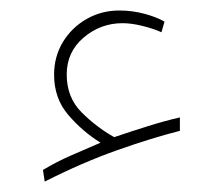

<svg xmlns="http://www.w3.org/2000/svg" viewBox="-20 -326 415 371"><path d="M108.9 -182.1Q108.9 -137.7 137.7 -108.9Q166.5 -80.1 200.7 -61Q229.5 -70.8 264.4 -81.8Q299.3 -92.8 327.6 -99.1V-73.2Q273.9 -59.6 206.8 -35.9Q139.6 -12.2 66.4 24.9L63 2.4Q89.8 -13.7 117.9 -25.9Q146 -38.1 174.3 -50.3Q140.1 -71.3 112.3 -103.5Q84.5 -135.7 84.5 -181.6Q84.5 -216.3 101.3 -244.4Q118.2 -272.5 147 -289.1Q175.8 -305.7 210.4 -305.7Q235.8 -305.7 259.3 -299.3Q282.7 -293 297.9 -284.2L292 -263.7Q276.9 -270.5 255.4 -275.9Q233.9 -281.2 216.8 -281.2Q174.3 -281.2 141.6 -253.4Q108.9 -225.6 108.9 -182.1Z"/></svg>

Font: Vazirmatn UI NL Thin
Style: Regular
Weight: 100
Designer: Saber Rastikerdar
Foundry: Saber Rastikerdar
Version: Version 33.003